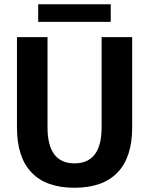

<svg xmlns="http://www.w3.org/2000/svg" viewBox="-20 -875 702 905"><path d="M60 0ZM60 -273V-700H204V-275Q204 -105 331 -105Q459 -105 459 -275V-700H603V-273Q603 -134 534 -62Q465 10 331 10Q197 10 128.5 -62Q60 -134 60 -273ZM160 -855H502V-772H160Z"/></svg>

Font: Sarabun
Style: Bold
Weight: 700
Designer: Suppakit Chalermlarp | Katatrad Co.,Ltd.
Foundry: Cadson Demak Co.,Ltd.
Version: Version 1.000; ttfautohint (v1.6)